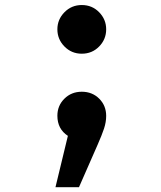

<svg xmlns="http://www.w3.org/2000/svg" viewBox="-20 -563 655 779"><path d="M311.8 -542.6Q353.8 -542.6 382.3 -513.3Q410.8 -484.1 410.8 -444.1Q410.8 -403.6 382.3 -374.4Q353.8 -345.1 311.8 -345.1Q270.3 -345.1 241.5 -374.4Q212.8 -403.6 212.8 -444.1Q212.8 -484.1 241.5 -513.3Q270.3 -542.6 311.8 -542.6ZM311.8 -190.8Q354.4 -190.8 382.6 -162.6Q410.8 -134.4 410.8 -92.8Q410.8 -67.7 402.1 -41.3Q393.3 -14.9 375.9 24.6L300.5 196.4H205.1L255.4 -11.8Q212.8 -39.5 212.8 -93.3Q212.8 -134.4 241.3 -162.6Q269.7 -190.8 311.8 -190.8Z"/></svg>

Font: Fira Code SemiBold
Style: Regular
Weight: 600
Designer: Carrois Corporate, Edenspiekermann AG, Nikita Prokopov
Foundry: Carrois Corporate, Edenspiekermann AG, Nikita Prokopov
Version: Version 6.002